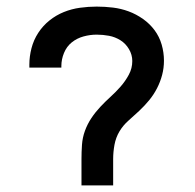

<svg xmlns="http://www.w3.org/2000/svg" viewBox="-20 -562 590 582"><path d="M227 0V-80Q227 -101 228.5 -123Q230 -145 237.5 -165.5Q245 -186 257 -204Q269 -222 284 -238Q299 -254 315 -268.5Q331 -283 345.5 -299.5Q360 -316 370.5 -335.5Q381 -355 381 -377Q381 -396 371 -413Q361 -430 345 -440Q329 -450 310.5 -453.5Q292 -457 273 -457Q253 -457 233 -451.5Q213 -446 197.5 -433.5Q182 -421 174 -401.5Q166 -382 166 -362V-357H69V-366Q69 -391 75.5 -416Q82 -441 96 -462.5Q110 -484 130 -500Q150 -516 173.5 -525.5Q197 -535 222.5 -538.5Q248 -542 273 -542Q298 -542 322.5 -539Q347 -536 370 -527.5Q393 -519 413.5 -504.5Q434 -490 448.5 -470.5Q463 -451 470 -427Q477 -403 477 -378Q477 -356 471.5 -335Q466 -314 456 -294.5Q446 -275 432 -258Q418 -241 402 -226Q386 -211 369.5 -196.5Q353 -182 342 -163.5Q331 -145 327 -123Q323 -101 323 -80V0Z"/></svg>

Font: Lode Dark Term
Style: Bold
Weight: 700
Monospace: yes
Designer: Belleve Invis
Foundry: Belleve Invis
Version: Version 29.2.0